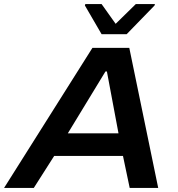

<svg xmlns="http://www.w3.org/2000/svg" viewBox="-52 -923 872 943"><path d="M-32 0 402 -688H583L725 0H585L552 -157H214L114 0ZM281 -268H530L473 -572H466ZM447 -755 365 -896 367 -903H447L516 -806L615 -903H709L707 -896L570 -755Z"/></svg>

Font: Saira Expanded SemiBold
Style: Italic
Weight: 600
Width: 7
Italic angle: -12°
Designer: Hector Gatti with collaboration of the Omnibus-Type team
Foundry: Omnibus-Type
Version: Version 1.101